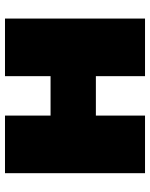

<svg xmlns="http://www.w3.org/2000/svg" viewBox="62 -648 587 750"><g transform="rotate(90 355.0 -273.5)"><path d="M53 -547H278V-355H432V-547H657V0H432V-178H278V0H53Z"/></g></svg>

Font: Montserrat Alternates Black
Style: Regular
Weight: 900
Designer: Julieta Ulanovsky
Foundry: Julieta Ulanovsky
Version: Version 7.200